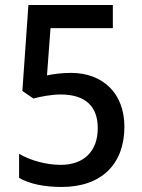

<svg xmlns="http://www.w3.org/2000/svg" viewBox="-20 -734 566 764"><path d="M262 -444C224 -444 191 -439 167 -434L181 -622H429V-714H93L69 -372L113 -342C142 -350 186 -358 221 -358C321 -358 369 -310 369 -224C369 -131 313 -78 221 -78C166 -78 101 -95 56 -122V-26C98 -2 157 10 225 10C385 10 475 -82 475 -230C475 -362 390 -444 262 -444Z"/></svg>

Font: Noto Sans Khmer SemiCondensed Medium
Style: Regular
Weight: 500
Width: 4
Designer: Danh Hong and the Monotype Design Team
Foundry: Monotype Imaging Inc.
Version: Version 2.004